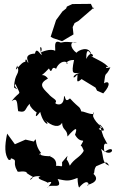

<svg xmlns="http://www.w3.org/2000/svg" viewBox="-20 -945 617 993"><path d="M301 -106C303 -72 300 -90 270 -87C278 -139 213 -137 244 -139C239 -134 183 -139 185 -150C207 -139 165 -146 193 -153C151 -206 176 -244 155 -213L112 -223L57 -199L17 -254C3 -188 4 -146 24 -119C49 -109 29 -157 28 -129C81 -115 40 -112 68 -64C70 -47 93 -67 121 -53C109 -55 122 -46 152 -29C122 7 132 -41 190 -33C153 -21 229 -6 224 0C257 -10 246 -2 225 28C234 -3 311 43 278 -19C327 -9 335 -7 381 -25C383 37 396 26 389 25C442 -37 445 26 430 12C481 0 495 -28 449 -56C478 -31 459 -61 477 -85C537 -111 529 -110 545 -88C506 -103 518 -129 503 -175C566 -117 583 -208 520 -158C509 -220 536 -199 536 -199C508 -254 521 -216 495 -303C553 -245 476 -279 494 -281C530 -283 477 -297 461 -345C466 -360 457 -377 466 -357C448 -346 382 -388 404 -357C391 -402 395 -378 342 -436C313 -410 320 -450 311 -448C311 -388 267 -406 266 -412C280 -430 252 -433 230 -460C195 -494 180 -512 228 -539C196 -580 174 -527 233 -591C252 -553 242 -611 270 -589C280 -617 311 -638 331 -618C317 -609 320 -635 363 -635C346 -554 360 -568 395 -568C349 -561 354 -524 380 -560C384 -542 367 -505 402 -536L474 -492L482 -476L514 -462C560 -512 540 -530 518 -514C527 -587 524 -539 551 -597C510 -584 534 -613 545 -591C525 -626 458 -644 443 -662C477 -630 457 -702 426 -640C426 -721 453 -657 454 -658C443 -716 380 -682 376 -672C341 -695 338 -739 378 -723C302 -734 308 -724 293 -725C253 -744 269 -694 265 -682C243 -697 189 -675 188 -671C210 -698 173 -728 196 -660C189 -662 168 -705 161 -668C89 -664 138 -616 124 -622C104 -671 113 -583 112 -625C88 -629 46 -550 69 -606C87 -556 54 -572 53 -492C93 -468 44 -499 60 -510C91 -442 87 -483 40 -422C74 -445 67 -407 74 -370C123 -359 103 -386 142 -415C112 -405 177 -354 170 -366C152 -313 194 -376 188 -366C206 -290 250 -294 208 -328C251 -288 286 -284 301 -310C303 -269 328 -279 329 -239C374 -290 382 -287 368 -248C400 -192 427 -243 397 -191C408 -196 427 -113 415 -168C394 -129 366 -128 341 -88C322 -142 322 -98 329 -139ZM322 -901 303 -886 270 -841 242 -755 254 -748 301 -732 360 -767 356 -805 366 -826 386 -837 467 -907 463 -898 450 -925 354 -924 326 -911Z"/></svg>

Font: Asimov Aggro
Style: Condensed
Weight: 500
Designer: Google
Version: Version 2.000980; 2014